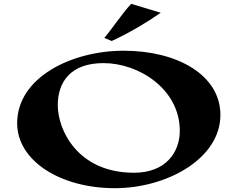

<svg xmlns="http://www.w3.org/2000/svg" viewBox="-20 -978 1246 1007"><path d="M582 9C857 9 1136 -147 1136 -375C1136 -584 911 -712 629 -712C354 -712 70 -571 70 -332C70 -133 299 9 582 9ZM683 -72C386 -72 283 -298 283 -426C283 -547 349 -647 523 -647C709 -647 923 -510 923 -292C923 -180 850 -72 683 -72ZM527 -779 566 -763C658 -805 751 -861 823 -911L668 -958C618 -904 572 -832 527 -779Z"/></svg>

Font: Coconat
Style: Bold
Weight: 900
Width: 8
Designer: Sara Lavazza
Foundry: Collletttivo
Version: Version 1.000;Glyphs 3.2 (3217)